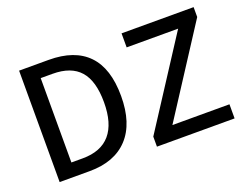

<svg xmlns="http://www.w3.org/2000/svg" viewBox="-103 -858 1358 1061"><g transform="rotate(-20 576.0 -327.5)"><path d="M85 0V-655.3H258.8Q411.1 -655.3 489 -574.5Q566.9 -493.7 566.9 -331.1Q566.9 -170.4 487.8 -85.2Q408.7 0 261.2 0ZM183.1 -79.6H249.5Q357.4 -79.6 411.9 -143.1Q466.3 -206.5 466.3 -331.1Q466.3 -456.5 413.8 -516.1Q361.3 -575.7 252.4 -575.7H183.1ZM657.2 0V-59.1L990.2 -572.8H687.5V-655.3H1111.3V-597.2L778.3 -83H1113.8V0Z"/></g></svg>

Font: Varta Light SemiBold
Style: Regular
Weight: 600
Version: Version 1.004